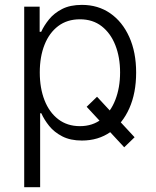

<svg xmlns="http://www.w3.org/2000/svg" viewBox="-20 -570 644 794"><path d="M381.3 -169.9 536.6 -2.4 493.7 39.1 338.4 -128.4ZM80.1 204.1V-542.5H144V-438.5H150.4Q162.1 -464.4 182.9 -490Q203.6 -515.6 236.8 -532.7Q270 -549.8 318.8 -549.8Q385.7 -549.8 436 -514.9Q486.3 -480 514.6 -417Q543 -354 543 -270Q543 -185.5 514.9 -122.3Q486.8 -59.1 436.5 -23.9Q386.2 11.2 318.8 11.2Q271 11.2 237.5 -6.1Q204.1 -23.4 183.3 -49.3Q162.6 -75.2 150.9 -101.6H146V204.1ZM310.5 -48.3Q363.3 -48.3 400.4 -77.6Q437.5 -106.9 457 -157.2Q476.6 -207.5 476.6 -270.5Q476.6 -333.5 457 -383.1Q437.5 -432.6 400.6 -461.4Q363.8 -490.2 310.5 -490.2Q257.8 -490.2 220.7 -462.2Q183.6 -434.1 164.1 -384.8Q144.5 -335.4 144.5 -270.5Q144.5 -205.6 164.1 -155.5Q183.6 -105.5 220.9 -76.9Q258.3 -48.3 310.5 -48.3Z"/></svg>

Font: Inter 16pt Light
Style: Regular
Weight: 300
Version: Version 4.001;git-66647c0bb